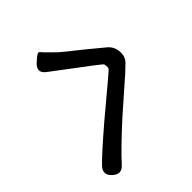

<svg xmlns="http://www.w3.org/2000/svg" viewBox="-93 -942 1186 1186"><g transform="rotate(45 500.0 -349.5)"><path d="M916 -74Q875 -30 831 -71Q781 -119 648 -274L481 -473Q462 -496 442 -518Q434 -527 424 -526Q414 -525 405.5 -524.5Q397 -524 391 -516Q372 -493 354 -469L180 -238Q142 -188 98 -233L92 -240Q48 -285 63 -296Q78 -307 104 -334Q125 -356 146 -377Q157 -388 242 -496L298 -564Q317 -588 337 -611Q365 -644 410.5 -647.5Q456 -651 485 -622Q507 -600 528 -577L710 -370Q846 -221 914 -161Q959 -120 916 -74Z"/></g></svg>

Font: Resource Han Rounded KR Medium
Style: Regular
Weight: 500
Designer: Cyano Hao (round all glyphs); Ryoko NISHIZUKA 西塚涼子 (kana, bopomofo & ideographs); Paul D. Hunt (Latin, Greek & Cyrillic)
Foundry: Cyano Hao
Version: 0.990